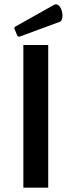

<svg xmlns="http://www.w3.org/2000/svg" viewBox="-20 -868 331 888"><path d="M88 0H203V-660H88ZM69 -698 256 -767C265 -770 269 -782 269 -796C269 -819 257 -848 239 -848C236 -848 233 -847 229 -845L49 -744L46 -737L61 -701Z"/></svg>

Font: Quattrocento Sans
Style: Bold
Weight: 700
Designer: Pablo Impallari
Foundry: Pablo Impallari, Igino Marini, Brenda Gallo
Version: Version 2.000